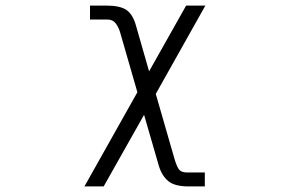

<svg xmlns="http://www.w3.org/2000/svg" viewBox="-20 -502 1040 689"><path d="M717 -482 539 -165 607 71Q615 97 623 107Q631 117 653 117H715V167H657Q607 167 584 148Q561 129 550 93L497 -90L352 167H283L473 -171L411 -386Q405 -406 394.5 -419Q384 -432 365 -432H303V-482H361Q411 -482 434 -466Q457 -450 468 -410L515 -246L648 -482Z"/></svg>

Font: NanumGothicCoding
Style: Regular
Weight: 400
Monospace: yes
Designer: Kwon Bruce; Nicolas Noh; Sung-woo Choi; Go-un Cha; Soo-hyun Park;
Foundry: NHN Corporation
Version: Version 2.000;PS 1;hotconv 1.0.49;makeotf.lib2.0.14853